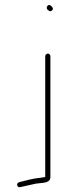

<svg xmlns="http://www.w3.org/2000/svg" viewBox="-20 -670 284 781"><path d="M164 -442V50C158 51 152 52 145 53C113 56 86 64 58 71C44 75 49 95 63 91C85 86 103 82 126 77C149 73 185 77 185 50V-442C185 -447 180 -452 175 -452C170 -452 164 -447 164 -442ZM173 -631C179 -627 184 -620 192 -628C199 -635 193 -641 188 -646C178 -657 164 -641 173 -631Z"/></svg>

Font: Electronic
Style: Thn
Weight: 100
Version: Version 1.011